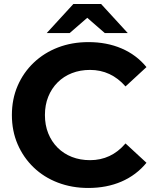

<svg xmlns="http://www.w3.org/2000/svg" viewBox="-20 -921 764 953"><path d="M418 12Q337 12 267.5 -14.5Q198 -41 147 -90Q96 -139 67.5 -205Q39 -271 39 -350Q39 -429 67.5 -495Q96 -561 147.5 -610Q199 -659 268 -685.5Q337 -712 419 -712Q510 -712 583.5 -680.5Q657 -649 707 -588L603 -492Q567 -533 523 -553.5Q479 -574 427 -574Q378 -574 337 -558Q296 -542 266 -512Q236 -482 219.5 -441Q203 -400 203 -350Q203 -300 219.5 -259Q236 -218 266 -188Q296 -158 337 -142Q378 -126 427 -126Q479 -126 523 -146.5Q567 -167 603 -209L707 -113Q657 -52 583.5 -20Q510 12 418 12ZM212 -757 344 -901H482L614 -757H500L362 -877H464L326 -757Z"/></svg>

Font: Montserrat Thin
Style: Bold
Weight: 700
Version: Version 9.000